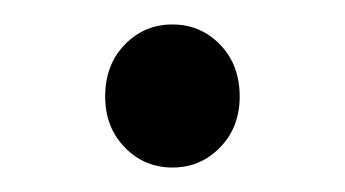

<svg xmlns="http://www.w3.org/2000/svg" viewBox="-20 -401 282 157"><path d="M66 -322Q66 -348 82 -364.5Q98 -381 121 -381Q144 -381 160 -364.5Q176 -348 176 -322Q176 -297 160 -280.5Q144 -264 121 -264Q98 -264 82 -280.5Q66 -297 66 -322Z"/></svg>

Font: Assistant-zap
Style: zap
Weight: 400
Designer: Hebrew By Ben Nathan, Latin by Paul Hunt
Version: Version 2.001